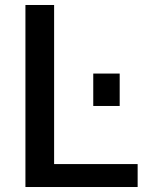

<svg xmlns="http://www.w3.org/2000/svg" viewBox="-20 -750 634 770"><path d="M197 -730V-92H532V0H82V-730ZM354 -325V-455H460V-325Z"/></svg>

Font: M PLUS 1p Medium
Style: Regular
Weight: 500
Version: Version 1.062